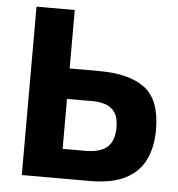

<svg xmlns="http://www.w3.org/2000/svg" viewBox="-52 -762 753 810"><g transform="rotate(5 325.0 -356.5)"><path d="M357.5 0H70V-713H232V-465.5H356Q486 -465.5 551.8 -415.2Q617.5 -365 617.5 -238.5Q617.5 -167.5 592.2 -113.8Q567 -60 510 -30Q453 0 357.5 0ZM232 -125H326Q391 -125 420.8 -151.2Q450.5 -177.5 450.5 -235.5Q450.5 -277 434.8 -298.8Q419 -320.5 394.8 -328.5Q370.5 -336.5 344.5 -336.5H232Z"/></g></svg>

Font: Heraclito
Style: Bold
Weight: 700
Designer: Kostas Bartsokas (font) & Cristiano Sobral (main changes)
Foundry: Kostas Bartsokas (font) & Cristiano Sobral (main changes)
Version: Version 1.00;July 8, 2020;FontCreator 13.0.0.2655 64-bit